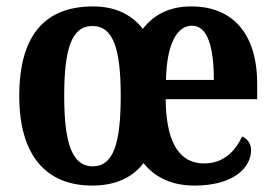

<svg xmlns="http://www.w3.org/2000/svg" viewBox="-20 -568 857 598"><path d="M267 10C337 10 391 -13 427 -60C464 -14 517 10 586 10C710 10 762 -48 762 -100C762 -122 750 -136 734 -143C713 -97 676 -59 616 -59C528 -59 497 -143 496 -259H781V-307C781 -465 703 -548 576 -548C511 -548 461 -525 425 -478C388 -525 336 -548 270 -548C119 -548 40 -457 40 -269C40 -81 126 10 267 10ZM646 -319H497C499 -428 530 -488 578 -488C626 -488 646 -423 646 -319ZM269 -50C203 -50 180 -126 180 -269C180 -414 202 -487 268 -487C333 -487 356 -415 356 -270C356 -123 334 -50 269 -50Z"/></svg>

Font: Noto Serif Tamil Condensed
Style: Bold Italic
Weight: 700
Width: 3
Italic angle: -12°
Designer: Indian Type Foundry, Tom Grace, and the Monotype Design Team
Foundry: Monotype Imaging Inc.
Version: Version 2.003